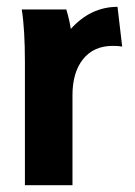

<svg xmlns="http://www.w3.org/2000/svg" viewBox="-20 -544 396 564"><path d="M43.9 -516.1H174.8Q183.6 -487.3 188 -459Q246.6 -523.9 325.2 -523.9L338.9 -407.2Q329.1 -409.2 311 -409.2Q255.4 -409.2 224.1 -370.4Q192.9 -331.5 192.9 -264.2V0H53.2V-359.9Q53.2 -459 43.9 -516.1Z"/></svg>

Font: LT Superior
Style: Bold
Weight: 400
Designer: Daniel Lyons
Foundry: LyonsType
Version: Version 1.000